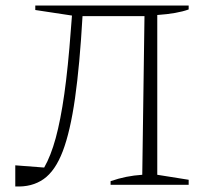

<svg xmlns="http://www.w3.org/2000/svg" viewBox="-20 -665 746 691"><path d="M35 6V-70L139 -62Q163 -104 180.5 -168Q198 -232 211.5 -327Q225 -422 235 -558L239 -609L107 -629V-645H659V-631Q618 -616 546 -611V-36L659 -18V0H378V-13Q407 -23 434.5 -28.5Q462 -34 492 -36L500 -607H277Q267 -431 250 -311.5Q233 -192 206 -121Q179 -50 137 -20.5Q95 9 35 6Z"/></svg>

Font: Piazzolla ExtraLight
Style: Regular
Weight: 200
Designer: Juan Pablo del Peral
Foundry: Huerta Tipografica
Version: Version 1.330